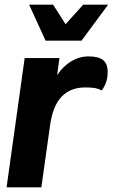

<svg xmlns="http://www.w3.org/2000/svg" viewBox="-20 -797 480 817"><path d="M438 -492Q438 -478 437 -471Q435 -454 428 -438Q421 -422 412 -412Q401 -419 385.5 -422Q370 -425 343 -425Q279 -425 241.5 -385Q204 -345 193 -263L156 0H8L85 -550H233L223 -477Q249 -516 283.5 -536.5Q318 -557 357 -557Q399 -557 418.5 -541.5Q438 -526 438 -492ZM104 -777H206L259 -694L334 -777H440L327 -624H174Z"/></svg>

Font: Krub
Style: Bold Italic
Weight: 700
Italic angle: -8°
Designer: Ekaluck Peanpanawate
Foundry: Cadson Demak Co.,Ltd.
Version: Version 1.000; ttfautohint (v1.6)